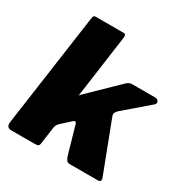

<svg xmlns="http://www.w3.org/2000/svg" viewBox="-171 -877 972 1013"><g transform="rotate(30 315.5 -371.0)"><path d="M579 -23Q582 -15 579.5 -7.5Q577 0 563 0H392Q379 0 372.5 -9.5Q366 -19 362 -31L314 -199Q308 -218 292 -203L238 -154Q234 -150 229 -143Q224 -136 222 -124L208 -23Q206 -7 200 -3.5Q194 0 177 0H36Q20 0 14 -9Q8 -18 9 -31L107 -725Q109 -736 112.5 -739Q116 -742 124 -742H294Q303 -742 305 -733.5Q307 -725 305 -715L253 -340Q252 -336 254 -338.5Q256 -341 262 -348L436 -517Q445 -525 453 -527.5Q461 -530 468 -530H605Q622 -530 628 -519Q634 -508 623 -497L473 -368Q466 -360 461.5 -353Q457 -346 461 -332L579 -23Z"/></g></svg>

Font: Libre Franklin Thin Black
Style: Italic
Weight: 900
Italic angle: -8°
Version: Version 2.000